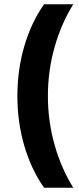

<svg xmlns="http://www.w3.org/2000/svg" viewBox="-20 -762 371 906"><path d="M326 124H188Q127 37 94.5 -74.5Q62 -186 62 -309Q62 -432 94.5 -543.5Q127 -655 188 -742H326Q270 -653 238 -541Q206 -429 206 -309Q206 -189 238 -77Q270 35 326 124Z"/></svg>

Font: Argentum Sans SemiBold
Style: Regular
Weight: 600
Designer: Julieta Ulanovsky (Modified by Cristiano Sobral)
Foundry: Julieta Ulanovsky
Version: Version 5.001;November 22, 2018;FontCreator 11.5.0.2425 64-b